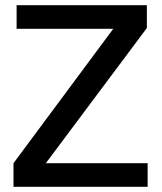

<svg xmlns="http://www.w3.org/2000/svg" viewBox="-20 -720 624 740"><path d="M32 0V-91L441 -642L457 -609H44V-700H546V-612L132 -58L117 -91H549V0Z"/></svg>

Font: SUSE Thin Medium
Style: Regular
Weight: 500
Version: Version 1.000